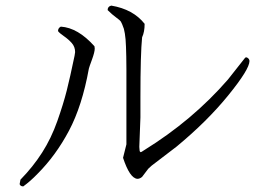

<svg xmlns="http://www.w3.org/2000/svg" viewBox="-20 -696 960 685"><path d="M481 -349Q481 -329 481 -318.5Q481 -308 481 -277L477 -172Q477 -166 478 -160Q478 -155 482 -153Q484 -153 494 -160Q667 -267 793 -412L853 -488Q857 -494 863.5 -489.5Q870 -485 870 -478Q870 -449 794.5 -356Q719 -263 610 -173L521 -105Q515 -99 509 -94L487 -65Q479 -58 470 -58Q443 -60 419 -133L431 -181V-448Q431 -474 430.5 -494Q430 -514 429.5 -529Q429 -544 428 -555.5Q427 -567 425.5 -576Q424 -585 422 -593Q415 -613 411.5 -618.5Q408 -624 394 -634Q380 -644 364 -660Q364 -673 377 -676Q455 -663 496 -611Q496 -582 487 -563Q481 -504 481 -349ZM248 -510Q248 -529 236 -542.5Q224 -556 208 -567Q192 -578 187 -585Q187 -596 197 -601Q258 -597 317 -531Q318 -527 318 -523Q318 -510 308 -483Q298 -456 297 -451Q273 -318 226 -229.5Q179 -141 114 -76Q89 -50 63 -31Q53 -31 50 -39L53 -55Q98 -101 130.5 -152Q163 -203 184.5 -264Q206 -325 218 -372.5Q230 -420 246 -497Q248 -507 248 -510Z"/></svg>

Font: cwTeXMing
Style: Medium
Weight: 500
Version: Version 1.17